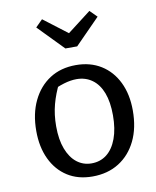

<svg xmlns="http://www.w3.org/2000/svg" viewBox="-83 -793 703 866"><g transform="rotate(-10 268.5 -360.0)"><path d="M271 9Q205 9 157 -21.5Q109 -52 82.5 -107.5Q56 -163 56 -237Q56 -316 84.5 -375Q113 -434 163.5 -466.5Q214 -499 283 -499Q349 -499 398 -468.5Q447 -438 474 -382.5Q501 -327 501 -253Q501 -173 472.5 -114.5Q444 -56 392.5 -23.5Q341 9 271 9ZM277 -50Q317 -50 346.5 -73Q376 -96 392.5 -140.5Q409 -185 409 -247Q409 -308 393 -350Q377 -392 346.5 -414Q316 -436 275 -436Q248 -436 216.5 -426.5Q185 -417 145 -397L196 -434Q173 -389 160.5 -342.5Q148 -296 148 -242Q148 -181 164.5 -138Q181 -95 210 -72.5Q239 -50 277 -50ZM250 -581 137 -697 169 -729 278 -646 386 -729 418 -697 304 -581Z"/></g></svg>

Font: Piazzolla Thin Medium
Style: Regular
Weight: 500
Version: Version 2.005